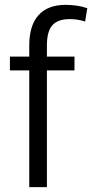

<svg xmlns="http://www.w3.org/2000/svg" viewBox="-20 -774 381 794"><path d="M101 -586Q101 -669 139.5 -711.5Q178 -754 252 -754Q274 -754 298 -750.5Q322 -747 341 -740L332 -685Q317 -690 301 -692.5Q285 -695 269 -695Q219 -695 196.5 -669.5Q174 -644 174 -586V0H101ZM21 -540H288V-483H21Z"/></svg>

Font: Pathway Extreme SemiCondensed Light
Style: Regular
Weight: 300
Width: 4
Version: Version 1.001;gftools[0.9.26]